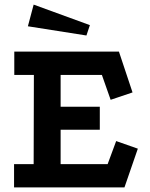

<svg xmlns="http://www.w3.org/2000/svg" viewBox="-20 -813 649 833"><path d="M42 -589H496L555 -412L460 -380L422 -488H243V-350H413V-250H243V-101H447L484 -201L578 -168L520 0H41V-101H126L127 -488H42ZM126 -793 370 -704 355 -659 101 -699Z"/></svg>

Font: Podkova
Style: Bold
Weight: 700
Designer: Ilya Yudin
Foundry: Cyreal (www.cyreal.org)
Version: Version 2.102; ttfautohint (v1.8.1.43-b0c9)